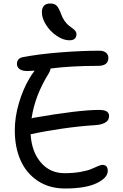

<svg xmlns="http://www.w3.org/2000/svg" viewBox="-20 -1097 700 1090"><path d="M374 -868.2Q338.9 -868.2 301.8 -893.6Q264.6 -918.9 241.2 -956.3Q217.8 -993.7 217.8 -1026.9Q217.8 -1077.1 266.1 -1077.1Q288.1 -1077.1 300.5 -1065.7Q313 -1054.2 326.2 -1019Q334 -996.1 346.2 -979Q358.4 -961.9 369.6 -952.9Q380.9 -943.8 391.1 -936.5Q401.4 -929.2 407.7 -921.4Q414.1 -913.6 414.1 -903.8Q414.1 -868.2 374 -868.2ZM349.1 -26.9Q259.8 -26.9 194.3 -70.3Q128.9 -113.8 96.4 -187.7Q64 -261.7 64 -356.9Q64 -432.6 87.2 -511.5Q110.4 -590.3 147 -651.9Q158.7 -672.9 176.8 -695.8Q148.4 -693.8 134.8 -693.8Q106.4 -693.8 91.3 -704.8Q76.2 -715.8 76.2 -733.9Q76.2 -764.2 106.9 -772Q199.7 -790 322 -799.6Q444.3 -809.1 543.9 -809.1Q568.4 -809.1 581.8 -797.9Q595.2 -786.6 595.2 -769Q595.2 -723.1 537.1 -723.1Q383.3 -723.1 267.1 -708Q265.6 -696.8 257.8 -682.1Q178.2 -555.2 159.2 -424.8Q168 -427.7 169.9 -428.2Q423.8 -472.2 540 -473.1Q571.8 -473.1 585.4 -464.6Q599.1 -456.1 599.1 -438Q599.1 -412.6 575.9 -400.1Q552.7 -387.7 516.1 -386.2Q429.7 -380.9 329.6 -366.2Q229.5 -351.6 160.2 -335.9Q158.2 -335 153.8 -335Q159.7 -235.4 211.9 -174.6Q264.2 -113.8 346.2 -113.8Q396 -113.8 437 -121.1Q478 -128.4 498.5 -137.5Q519 -146.5 536.1 -153.8Q553.2 -161.1 561 -161.1Q591.8 -161.1 591.8 -127Q591.8 -87.4 528.8 -57.1Q465.8 -26.9 349.1 -26.9Z"/></svg>

Font: Shantell Sans Irregular Bouncy
Style: Regular
Weight: 400
Designer: Stephen Nixon, Anya Danilova, Shantell Martin
Foundry: Arrow Type
Version: Version 1.006;[9816181b4]